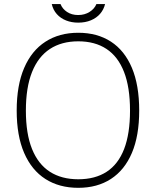

<svg xmlns="http://www.w3.org/2000/svg" viewBox="-20 -890 747 920"><path d="M355 10Q264 10 197.8 -32.2Q131.5 -74.5 95.8 -157Q60 -239.5 60 -360Q60 -481.5 95.8 -564.5Q131.5 -647.5 197.8 -690.2Q264 -733 355 -733Q446 -733 511.5 -690.5Q577 -648 612 -565Q647 -482 647 -360Q647 -239.5 612 -157.2Q577 -75 511.5 -32.5Q446 10 355 10ZM355 -31Q436 -31 491.2 -67Q546.5 -103 574.8 -176.2Q603 -249.5 603 -360Q603 -472 574.2 -545.5Q545.5 -619 490.2 -655.5Q435 -692 355 -692Q275 -692 219 -655.2Q163 -618.5 133.5 -544.8Q104 -471 104 -360Q104 -249 133.5 -176Q163 -103 219 -67Q275 -31 355 -31ZM483.5 -870.5Q477 -844 459.8 -824Q442.5 -804 415.8 -792.8Q389 -781.5 354.5 -781.5Q323 -781.5 296.5 -792Q270 -802.5 252.2 -822.5Q234.5 -842.5 228 -870.5H270Q279 -847.5 301.2 -832.8Q323.5 -818 354.5 -818Q385.5 -818 409 -832.8Q432.5 -847.5 442 -870.5Z"/></svg>

Font: Public Sans Thin
Style: Regular
Weight: 100
Designer: The Public Sans project authors (U.S. Web Design System). Libre Franklin designed by Pablo Impallari and Rodrigo Fuenzal
Version: Version 1.008